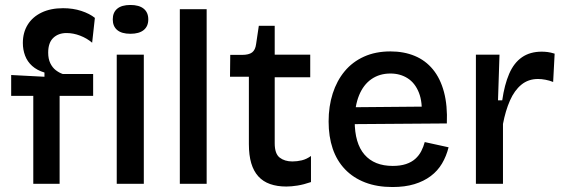

<svg xmlns="http://www.w3.org/2000/svg" viewBox="-20 -740 2270 773"><path d="M114 0V-354H25V-438L159 -431V-448Q129 -457 109.5 -474.5Q90 -492 81 -516Q72 -540 72 -567Q72 -609 91.5 -640.5Q111 -672 147.5 -689.5Q184 -707 234 -707Q274 -707 307.5 -696Q341 -685 362 -668L351 -568Q330 -586 302.5 -596.5Q275 -607 248 -607Q215 -607 194.5 -587.5Q174 -568 174 -528Q174 -503 182.5 -485.5Q191 -468 204.5 -457.5Q218 -447 233 -442H355V-354H220V0Z M450 0V-520H559V0ZM505 -604Q470 -604 452 -619Q434 -634 434 -662Q434 -690 452 -705Q470 -720 505 -720Q540 -720 558.5 -705Q577 -690 577 -662Q577 -634 558.5 -619Q540 -604 505 -604Z M704 0V-703H812V0Z M1133 11Q1096 11 1067.5 1Q1039 -9 1020 -30Q1001 -51 991.5 -83Q982 -115 982 -160V-431H906L907 -519H954Q982 -519 995 -529Q1008 -539 1011 -562L1022 -636H1086V-520H1229V-429H1086V-163Q1086 -121 1106 -105.5Q1126 -90 1157 -90Q1176 -90 1195 -94.5Q1214 -99 1232 -112V-7Q1203 3 1178 7Q1153 11 1133 11Z M1560 13Q1498 13 1450 -5.5Q1402 -24 1369 -58.5Q1336 -93 1319.5 -141.5Q1303 -190 1303 -251Q1303 -312 1319.5 -363.5Q1336 -415 1367.5 -453Q1399 -491 1445.5 -512Q1492 -533 1552 -533Q1606 -533 1649.5 -515Q1693 -497 1723 -460.5Q1753 -424 1767.5 -369.5Q1782 -315 1779 -243L1372 -240V-308L1713 -311L1677 -270Q1682 -328 1666.5 -367Q1651 -406 1621 -425Q1591 -444 1552 -444Q1508 -444 1475.5 -421.5Q1443 -399 1425.5 -356Q1408 -313 1408 -253Q1408 -163 1447.5 -117.5Q1487 -72 1561 -72Q1592 -72 1614.5 -79.5Q1637 -87 1652 -100.5Q1667 -114 1676 -131.5Q1685 -149 1690 -168L1786 -147Q1777 -111 1759.5 -81.5Q1742 -52 1714 -31Q1686 -10 1648 1.5Q1610 13 1560 13Z M1896 0V-270V-520H1991L1985 -336H2002Q2011 -399 2030 -443Q2049 -487 2081.5 -509.5Q2114 -532 2161 -532Q2172 -532 2184.5 -530.5Q2197 -529 2213 -524L2207 -410Q2192 -416 2176 -419Q2160 -422 2146 -422Q2107 -422 2079 -399Q2051 -376 2033 -335Q2015 -294 2005 -241V0Z"/></svg>

Font: Bricolage Grotesque 48pt Condensed ExtraBold Medium
Style: Regular
Weight: 500
Version: Version 1.000;gftools[0.9.30]